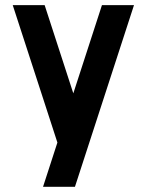

<svg xmlns="http://www.w3.org/2000/svg" viewBox="-20 -723 567 743"><path d="M263.7 -361.8 374.5 -703.1H498.5L270 0H146.5L202.1 -171.4L143.6 -351.6L29.3 -703.1H152.8Z"/></svg>

Font: Gerhaus
Style: Regular
Weight: 400
Designer: GGBotNet
Foundry: GGBotNet
Version: 1.01